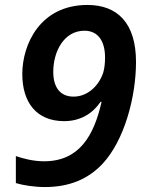

<svg xmlns="http://www.w3.org/2000/svg" viewBox="-20 -745 591 775"><path d="M161 10C260 10 336 -22 394 -84C482 -178 529 -354 529 -495C529 -653 453 -725 333 -725C142 -725 70 -566 70 -446C70 -332 127 -256 239 -256C305 -256 354 -287 386 -334H390C359 -196 299 -94 158 -94C114 -94 73 -105 44 -115V-6C74 3 119 10 161 10ZM277 -355C224 -355 195 -391 195 -455C195 -537 238 -621 321 -621C377 -621 404 -577 404 -513C404 -491 402 -471 397 -453C381 -402 336 -355 277 -355Z"/></svg>

Font: Noto Sans SemiBold
Style: Italic
Weight: 600
Italic angle: -12°
Designer: Monotype Design Team
Foundry: Monotype Imaging Inc.
Version: Version 2.013